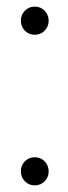

<svg xmlns="http://www.w3.org/2000/svg" viewBox="-20 -555 204 580"><path d="M85 5Q67 5 55 -7.5Q43 -20 43 -38Q43 -55 55 -67.5Q67 -80 85 -80Q103 -80 115 -67.5Q127 -55 127 -37Q127 -20 115 -7.5Q103 5 85 5ZM85 -450Q67 -450 55 -462.5Q43 -475 43 -493Q43 -510 55 -522.5Q67 -535 85 -535Q103 -535 115 -522.5Q127 -510 127 -492Q127 -475 115 -462.5Q103 -450 85 -450Z"/></svg>

Font: DM Sans 10pt ExtraLight
Style: Regular
Weight: 250
Version: Version 4.004;gftools[0.9.30]